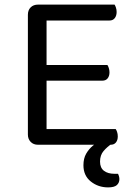

<svg xmlns="http://www.w3.org/2000/svg" viewBox="-20 -628 582 833"><path d="M101 -366H182V-8Q178 -7 167 -3.5Q156 0 145 0Q125 0 113 -12.5Q101 -25 101 -44ZM182 -248 101 -249V-564Q101 -584 113 -596Q125 -608 145 -608Q156 -608 167 -605Q178 -602 182 -600ZM145 -278V-346H446Q449 -342 452 -333Q455 -324 455 -314Q455 -298 447 -288Q439 -278 424 -278ZM145 0V-68H482Q485 -64 488 -55.5Q491 -47 491 -36Q491 -20 483 -10Q475 0 460 0ZM145 -539V-608H477Q480 -604 483 -595Q486 -586 486 -576Q486 -560 478 -549.5Q470 -539 455 -539ZM414 -17 466 -5Q445 9 429.5 27Q414 45 414 73Q414 100 431 113Q448 126 477 126H492Q495 132 496.5 138Q498 144 498 149Q498 165 487 175Q476 185 449 185Q406 185 374 159.5Q342 134 342 89Q342 59 354 38.5Q366 18 383 4Q400 -10 414 -17Z"/></svg>

Font: Baloo Tamma 2
Style: Regular
Weight: 400
Designer: Divya Kowshik, Shuchita Grover and Ek Type
Foundry: Ek Type
Version: Version 1.700